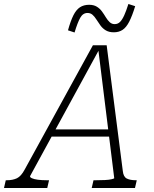

<svg xmlns="http://www.w3.org/2000/svg" viewBox="-70 -943 771 963"><path d="M189 -294H488L490 -258H171ZM422 -703 433 -705 81 -60Q79 -54 90 -49Q101 -44 120.5 -41.5Q140 -39 163 -39H176L167 0H-50L-41 -39H-35Q-6 -39 15 -49Q36 -59 54 -93L396 -716H465L546 -85Q549 -56 566 -47.5Q583 -39 611 -39H616L607 0H390L399 -39H413Q436 -39 456.5 -40Q477 -41 489.5 -44Q502 -47 503 -49ZM501 -781Q477 -781 461 -790.5Q445 -800 434 -815Q423 -830 414 -844.5Q405 -859 394.5 -868.5Q384 -878 369 -878Q346 -878 332.5 -854Q319 -830 304 -780L271 -791Q284 -838 298 -866Q312 -894 331 -906.5Q350 -919 377 -919Q400 -919 415.5 -909.5Q431 -900 441.5 -885.5Q452 -871 461 -856Q470 -841 480.5 -831.5Q491 -822 505 -822Q521 -822 532 -833Q543 -844 553 -866Q563 -888 574 -923L608 -912Q593 -863 578 -834Q563 -805 544.5 -793Q526 -781 501 -781Z"/></svg>

Font: Roboto Serif 20pt Thin
Style: Italic
Weight: 250
Italic angle: -10°
Version: Version 1.007